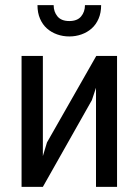

<svg xmlns="http://www.w3.org/2000/svg" viewBox="-20 -744 540 748"><path d="M147 -136 163 -189 355 -526H436V-16H354V-402L338 -354L147 -16H64V-526H147ZM374 -724Q374 -694 364 -671Q354 -648 337 -633Q320 -618 297.5 -610Q275 -602 250 -602Q225 -602 202.5 -610Q180 -618 163 -633Q146 -648 136 -671Q126 -694 126 -724H189Q189 -698 204 -680Q219 -662 250 -662Q281 -662 296 -680Q311 -698 311 -724Z"/></svg>

Font: D2Coding ligature
Style: Regular
Weight: 400
Monospace: yes
Designer: Yong-Rak Park; Jeong-Hwan Yoon; Sang-Min Lee;
Foundry: NHN Corporation
Version: Version 1.3.2; Build 20180524